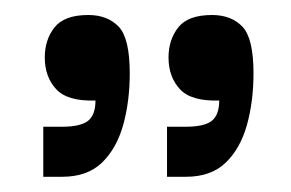

<svg xmlns="http://www.w3.org/2000/svg" viewBox="-20 -583 388 256"><path d="M37.7 -347.3V-414H62Q87.7 -414 97.5 -422Q107.3 -430 107.3 -449Q70 -447.7 54.8 -464.2Q39.7 -480.7 39.7 -506.3Q39.7 -530 52.7 -546.5Q65.7 -563 97.7 -563Q123.3 -563 138.2 -547.5Q153 -532 153 -485.3Q153 -447.7 144.2 -416.2Q135.3 -384.7 115.8 -366Q96.3 -347.3 63 -347.3ZM202.7 -347.3V-414H227Q252.7 -414 262.5 -422Q272.3 -430 272.3 -449Q235 -447.7 219.8 -464.2Q204.7 -480.7 204.7 -506.3Q204.7 -530 217.7 -546.5Q230.7 -563 262.7 -563Q288.3 -563 303.2 -547.5Q318 -532 318 -485.3Q318 -447.7 309.2 -416.2Q300.3 -384.7 280.8 -366Q261.3 -347.3 228 -347.3Z"/></svg>

Font: Darker Grotesque Light
Style: Regular
Weight: 300
Designer: Gabriel Lam
Foundry: TypeRant
Version: Version 1.000;gftools[0.9.28]